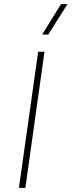

<svg xmlns="http://www.w3.org/2000/svg" viewBox="-20 -911 347 931"><path d="M195.8 -660.2 103 0H71.8L165 -660.2ZM184.1 -743.2 275.9 -891.1H307.1L213.9 -743.2Z"/></svg>

Font: Human Sans ExtraLight
Style: Italic
Weight: 200
Italic angle: -8°
Designer: Tim Radville
Foundry: Continuum
Version: Version 1.000;FEAKit 1.0